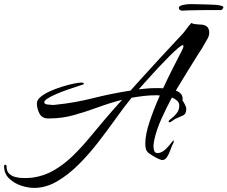

<svg xmlns="http://www.w3.org/2000/svg" viewBox="-109 -747 1110 937"><path d="M58 170Q27 170 -7 158.5Q-41 147 -65 123.5Q-89 100 -89 64Q-89 57 -83 57Q-77 57 -77 65Q-77 89 -64 101Q-51 113 -31.5 117.5Q-12 122 7 122Q18 122 28.5 121.5Q39 121 49 120Q107 112 156 83Q205 54 247 13Q289 -28 326.5 -73.5Q364 -119 399 -160Q443 -212 487 -260Q428 -245 369.5 -223.5Q311 -202 252.5 -185.5Q194 -169 132 -169H126Q96 -169 83.5 -193Q71 -217 71 -243Q71 -259 89 -274Q107 -289 134.5 -301.5Q162 -314 192.5 -323.5Q223 -333 249 -338.5Q275 -344 288 -344Q290 -344 295 -343.5Q300 -343 300 -340Q300 -339 299 -337.5Q298 -336 298 -335Q289 -332 267 -325Q245 -318 218 -308.5Q191 -299 165.5 -288Q140 -277 123.5 -266.5Q107 -256 107 -248Q107 -239 123 -237Q139 -235 145 -235Q150 -235 155 -235Q160 -235 164 -236Q254 -245 345.5 -268Q437 -291 528 -305L572 -354Q622 -409 671.5 -463Q721 -517 772 -571Q788 -587 799 -603Q810 -619 825 -635Q836 -629 850 -628.5Q864 -628 877.5 -626.5Q891 -625 900.5 -617.5Q910 -610 912 -592Q913 -581 909.5 -571Q906 -561 901 -553Q889 -531 876 -510Q863 -489 849 -468Q827 -432 801 -390.5Q775 -349 749 -305Q766 -299 775 -287.5Q784 -276 782 -257Q787 -249 793.5 -237Q800 -225 800 -215Q800 -190 783 -183Q766 -176 749 -168Q742 -165 732.5 -157.5Q723 -150 717 -150Q714 -150 714 -155Q714 -159 727 -168.5Q740 -178 753 -194Q766 -210 766 -231Q766 -246 755.5 -255.5Q745 -265 730 -271Q702 -219 678.5 -166.5Q655 -114 644 -65Q643 -57 641.5 -49Q640 -41 640 -33Q640 -23 643.5 -11.5Q647 0 660 0Q680 0 700 -19.5Q720 -39 730 -54Q734 -59 737.5 -61Q741 -63 739 -56Q738 -50 735.5 -45.5Q733 -41 730 -35Q726 -25 720 -8.5Q714 8 705 21Q696 34 683 34Q677 34 663 27.5Q649 21 636 13Q623 5 618 1Q606 -8 603 -20.5Q600 -33 600 -46Q600 -90 621 -153Q642 -216 671 -281Q665 -282 659.5 -282Q654 -282 649 -282Q620 -282 591 -278.5Q562 -275 533 -270Q498 -227 457 -169.5Q416 -112 370 -52.5Q324 7 273 57.5Q222 108 168 139Q114 170 58 170ZM568 -311Q613 -317 656 -317Q663 -317 670.5 -317Q678 -317 687 -316Q712 -370 736.5 -418Q761 -466 777 -497Q779 -502 782.5 -508.5Q786 -515 786 -521Q786 -527 784 -527Q777 -527 758.5 -511Q740 -495 714 -469Q688 -443 660.5 -413.5Q633 -384 608.5 -356.5Q584 -329 568 -311ZM778 -695Q775 -695 769.5 -698Q764 -701 764 -710Q764 -718 783 -722.5Q802 -727 820 -727Q828 -727 848 -726.5Q868 -726 891.5 -725.5Q915 -725 934.5 -724Q954 -723 962 -721Q965 -720 973 -718Q981 -716 981 -712Q981 -708 977 -703Q973 -698 970 -698Q951 -698 922 -698Q893 -698 863.5 -697.5Q834 -697 810.5 -696.5Q787 -696 778 -695Z"/></svg>

Font: The Nautigal
Style: Bold
Weight: 700
Designer: Robert E. Leuschke
Foundry: Robert E. Leuschke
Version: Version 1.100; ttfautohint (v1.8.3)